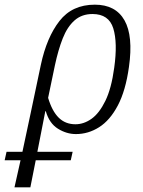

<svg xmlns="http://www.w3.org/2000/svg" viewBox="-118 -564 613 822"><path d="M-98 122 -90 86H-22L14 -83L57 -287Q82 -404 136.5 -474Q191 -544 288 -544Q377 -544 415 -477Q453 -410 434 -277Q420 -176 386.5 -112.5Q353 -49 306.5 -19.5Q260 10 207 10Q167 10 130 -13Q93 -36 78 -88H76L42 86H193L185 122H35L12 238H-56L-30 122ZM205 -32Q241 -32 274 -55.5Q307 -79 333 -132Q359 -185 371 -274Q386 -381 367 -442.5Q348 -504 278 -504Q232 -504 201 -476.5Q170 -449 150.5 -399.5Q131 -350 117 -284L88 -145Q105 -88 133.5 -60Q162 -32 205 -32Z"/></svg>

Font: Noto Serif Condensed Light
Style: Italic
Weight: 300
Width: 3
Italic angle: -12°
Designer: Monotype Design Team
Foundry: Monotype Imaging Inc.
Version: Version 2.014; ttfautohint (v1.8.4.7-5d5b)